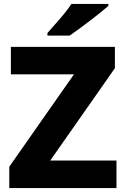

<svg xmlns="http://www.w3.org/2000/svg" viewBox="-20 -951 634 971"><path d="M569 0H27V-108L354 -575H35V-714H561V-606L234 -139H569ZM528 -921Q512 -907 487 -887Q462 -867 433.5 -845Q405 -823 378 -803.5Q351 -784 332 -771H220V-784Q236 -803 259 -828.5Q282 -854 304.5 -881.5Q327 -909 341 -931H528Z"/></svg>

Font: Noto Sans Devanagari ExtraBold
Style: Regular
Weight: 800
Version: Version 2.003